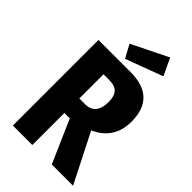

<svg xmlns="http://www.w3.org/2000/svg" viewBox="-273 -1027 1123 1123"><g transform="rotate(45 288.0 -466.0)"><path d="M67 -708H332Q542 -708 542 -507Q542 -362 411 -304L565 0H389L273 -265H228V0H67ZM230 -587V-387H277Q366 -387 366 -494Q366 -541 345.5 -564Q325 -587 275 -587ZM436 -932 486 -826 255 -740 211 -821Z"/></g></svg>

Font: Magra
Style: Bold
Weight: 600
Designer: Viviana Monsalve
Foundry: Viviana Monsalve
Version: Version 1.001